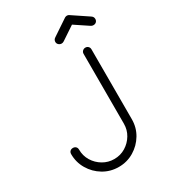

<svg xmlns="http://www.w3.org/2000/svg" viewBox="-244 -1139 1116 1264"><g transform="rotate(-30 314.0 -507.0)"><path d="M276 10Q212 10 159.5 -21.5Q107 -53 76 -105.5Q45 -158 45 -220Q45 -234 53.5 -242Q62 -250 75 -250Q88 -250 96.5 -242Q105 -234 105 -220Q105 -173 128.5 -134.5Q152 -96 191 -73Q230 -50 276 -50Q323 -50 361.5 -73.5Q400 -97 423 -135.5Q446 -174 446 -220V-751Q446 -764 455 -772.5Q464 -781 476 -781Q489 -781 497.5 -772.5Q506 -764 506 -751V-220Q506 -157 475 -105Q444 -53 391.5 -21.5Q339 10 276 10ZM356 -882Q343 -882 333.5 -890.5Q324 -899 324 -912Q324 -929 340 -939L461 -1020Q469 -1024 476 -1024Q481 -1024 484.5 -1023Q488 -1022 491 -1020L612 -939Q628 -929 628 -912Q628 -899 619.5 -890.5Q611 -882 597 -882Q591 -882 587 -883.5Q583 -885 578 -888L476 -956L374 -888Q365 -882 356 -882Z"/></g></svg>

Font: ComfortaaLight
Style: Regular
Weight: 300
Designer: Johan Aakerlund
Foundry: Johan Aakerlund
Version: Version 3.104; ttfautohint (v1.8.1.43-b0c9)